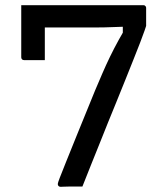

<svg xmlns="http://www.w3.org/2000/svg" viewBox="-20 -720 640 741"><path d="M62 -700Q73 -700 85.5 -698.5Q98 -697 110 -692.5Q122 -688 132 -682Q142 -676 147.5 -668Q153 -660 153 -650Q153 -638 153 -619Q153 -600 153 -578.5Q153 -557 153 -537Q153 -517 153 -503.5Q153 -490 153 -488Q150 -488 141.5 -488Q133 -488 123 -488Q113 -488 103 -488Q93 -488 84.5 -488Q76 -488 73 -488Q68 -488 65 -491Q62 -494 62 -499Q62 -503 62 -522.5Q62 -542 62 -569Q62 -596 62 -623.5Q62 -651 62 -672Q62 -693 62 -700ZM298 0Q294 0 286 0Q278 0 267 0Q256 0 245 0Q234 0 226 0.5Q218 1 214 1Q209 1 206 -2Q203 -5 203 -10Q203 -14 210.5 -33.5Q218 -53 234.5 -94Q251 -135 278.5 -203Q306 -271 347 -371Q361 -404 375 -436.5Q389 -469 404.5 -501Q420 -533 438.5 -566.5Q457 -600 479 -636L454 -578V-646L491 -618Q452 -617 418 -615.5Q384 -614 352.5 -614Q321 -614 293 -614H124Q116 -614 107 -618.5Q98 -623 89.5 -631.5Q81 -640 75 -651Q69 -662 65.5 -674.5Q62 -687 62 -700H533Q537 -700 539 -698.5Q541 -697 542.5 -695Q544 -693 544 -689V-620Q544 -619 538 -602Q532 -585 521 -556Q510 -527 495 -490Q480 -453 463 -410Q446 -367 427 -321Q412 -285 397 -247.5Q382 -210 366 -170Q350 -130 333 -88Q316 -46 298 0Z"/></svg>

Font: Recursive
Style: Regular
Weight: 400
Version: Version 1.085